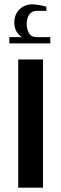

<svg xmlns="http://www.w3.org/2000/svg" viewBox="-20 -865 282 885"><path d="M211.9 -693.8V-665H22.9V-693.8H81.1Q45.9 -716.8 45.9 -761.2Q45.9 -797.9 69.8 -821.8Q93.8 -845.7 134.8 -845.2Q140.1 -844.7 163.1 -841.3Q176.8 -838.9 193.8 -834V-814.9H149.9Q127 -814.9 115.2 -798.3Q103 -780.8 103 -754.9Q103 -731.9 113.3 -712.9Q123.5 -693.8 149.9 -693.8ZM64 0V-590.8H178.2V0Z"/></svg>

Font: SimahzazaarabicW05-Medium
Style: Regular
Weight: 500
Designer: Ahmed zaza
Foundry: Ahmed zaza
Version: Version 1.001